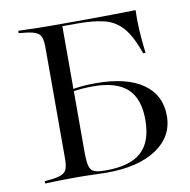

<svg xmlns="http://www.w3.org/2000/svg" viewBox="-68 -639 701 707"><g transform="rotate(-10 282.0 -285.5)"><path d="M133.1 -201.6V-492.7Q133.1 -517.7 128.2 -531Q123.4 -544.4 110.1 -550.4Q96.8 -556.5 71 -559.7L45.2 -562.1V-571Q60.5 -571 78.2 -570.2Q96 -569.4 116.9 -569Q137.9 -568.5 162.1 -568.5H171.8H275Q344.4 -568.5 394.4 -569.4Q444.4 -570.2 483.9 -571Q482.3 -535.5 484.7 -495.2Q487.1 -454.8 492.7 -409.7H483.9Q461.3 -475 433.5 -507.3Q405.6 -539.5 365.7 -549.6Q325.8 -559.7 266.1 -559.7H208.1V-201.6ZM162.1 -2.4Q137.9 -2.4 116.9 -2Q96 -1.6 78.2 -1.2Q60.5 -0.8 45.2 0V-8.9L71 -11.3Q96.8 -14.5 110.1 -20.6Q123.4 -26.6 128.2 -39.9Q133.1 -53.2 133.1 -78.2V-201.6H208.1V-88.7Q208.1 -54.8 212.5 -37.5Q216.9 -20.2 230.2 -14.5Q243.5 -8.9 270.2 -8.9H275.8Q364.5 -8.9 406.9 -47.2Q449.2 -85.5 449.2 -167.7Q449.2 -246.8 408.1 -284.3Q366.9 -321.8 281.5 -321.8Q259.7 -321.8 237.5 -320.2Q215.3 -318.5 190.3 -312.9V-321.8Q217.7 -327.4 241.1 -329.4Q264.5 -331.5 292.7 -331.5Q407.3 -331.5 468.5 -288.7Q529.8 -246 529.8 -168.5Q529.8 -90.3 461.7 -45.2Q393.5 0 275.8 0Q255.6 0 225.8 -1.2Q196 -2.4 171 -2.4Z"/></g></svg>

Font: Playfair 144pt SemiExpanded Light
Style: Regular
Weight: 300
Width: 6
Designer: Claus Eggers Sørensen
Foundry: Claus Eggers Sørensen
Version: Version 2.203